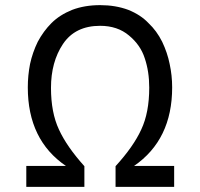

<svg xmlns="http://www.w3.org/2000/svg" viewBox="-20 -732 784 752"><path d="M432.6 0Q432.6 -20.5 432.6 -81.1Q502.9 -158.2 533.2 -224.6Q564.5 -291 564.5 -388.7Q564.5 -452.1 546.9 -503.9Q530.3 -555.7 485.4 -592.8Q440.4 -630.9 372.1 -630.9Q274.4 -630.9 226.6 -559.6Q179.7 -489.3 179.7 -387.7Q179.7 -291 210.9 -224.6Q241.2 -158.2 310.5 -81.1Q310.5 -53.7 310.5 0Q253.9 0 83 0Q83 -20.5 83 -82Q122.1 -82 238.3 -82Q88.9 -183.6 88.9 -389.6Q88.9 -436.5 97.7 -481.4Q107.4 -526.4 127.9 -568.4Q150.4 -610.4 181.6 -641.6Q213.9 -673.8 262.7 -693.4Q311.5 -711.9 372.1 -711.9Q432.6 -711.9 482.4 -693.4Q531.2 -673.8 561.5 -641.6Q593.8 -611.3 615.2 -568.4Q635.7 -525.4 644.5 -481.4Q654.3 -436.5 654.3 -389.6Q654.3 -184.6 504.9 -82Q557.6 -82 662.1 -82Q662.1 -61.5 662.1 0Q604.5 0 432.6 0Z"/></svg>

Font: Overpass
Style: Regular
Weight: 400
Designer: Delve Withrington, Thomas Jockin
Version: Version 3.000;DELV;Overpass; ttfautohint (v1.5)